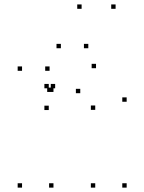

<svg xmlns="http://www.w3.org/2000/svg" viewBox="-20 -848 660 878"><path d="M215.8 -427.5V-447.5H195.8V-427.5ZM206.7 -524.2V-544.2H186.7V-524.2ZM80.8 -524.2V-544.2H60.8V-524.2ZM80.8 10V-10H60.8V10ZM224.5 10V-10H204.5V10ZM224.5 -427.5V-447.5H204.5V-427.5ZM559.2 -382.7V-402.7H539.2V-382.7ZM419.1 -536.1V-556.1H399.1V-536.1ZM232.2 -444.2V-464.2H212.2V-444.2ZM203 -444.2V-464.2H183V-444.2ZM203 -344.8V-364.8H183V-344.8ZM347 -421.8V-441.8H327V-421.8ZM415.5 -345.6V-365.6H395.5V-345.6ZM415.5 10V-10H395.5V10ZM559.2 10V-10H539.2V10ZM353.2 -807.7V-827.7H333.2V-807.7ZM508.6 -807.7V-827.7H488.6V-807.7ZM383.8 -627.4V-647.4H363.8V-627.4ZM258.4 -627.4V-647.4H238.4V-627.4Z"/></svg>

Font: Monaspace Neon Dots Var
Style: Regular
Weight: 400
Designer: Riley Cran and the Lettermatic Team
Version: Version 1.100 (Monaspace Neon Dots)